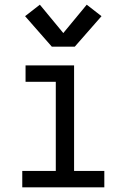

<svg xmlns="http://www.w3.org/2000/svg" viewBox="-20 -799 540 819"><path d="M75 0V-70H218V-450H89V-520H296V-70H425V0ZM201 -600 87 -730 150 -779 250 -658 350 -779 413 -730 299 -600Z"/></svg>

Font: Iosevka www.saffi
Style: Regular
Weight: 400
Monospace: yes
Designer: Belleve Invis
Foundry: Belleve Invis
Version: Version 22.0.2; ttfautohint (v1.8.3)